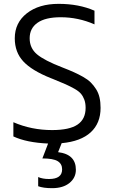

<svg xmlns="http://www.w3.org/2000/svg" viewBox="-20 -734 595 1002"><path d="M504.9 -170.9Q504.9 -90.8 453.4 -43.5Q401.9 3.9 301.8 13.2L283.2 60.1Q376 71.3 376 151.9Q376 193.8 342.5 220.9Q309.1 248 252 248Q205.6 248 179.2 237.8V189.9Q202.1 200.2 235.8 200.2Q304.2 200.2 304.2 149.9Q304.2 121.1 280.8 106.9Q257.3 92.8 201.2 92.8L231 15.1Q119.1 10.3 49.8 -22V-96.2Q144 -55.2 252 -55.2Q342.3 -55.2 384.5 -83.7Q426.8 -112.3 426.8 -170.9Q426.8 -195.3 420.2 -213.4Q413.6 -231.4 402.6 -244.6Q391.6 -257.8 368.7 -270.8Q345.7 -283.7 321.8 -294.4Q297.9 -305.2 256.3 -321.8Q249 -324.7 245.1 -326.2Q146 -365.7 101.6 -413.6Q57.1 -461.4 57.1 -534.2Q57.1 -615.2 120.1 -664.6Q183.1 -713.9 286.1 -713.9Q391.6 -713.9 473.1 -678.2V-606.9Q388.2 -644 296.9 -644Q216.8 -644 175.8 -615.2Q134.8 -586.4 134.8 -534.2Q134.8 -482.9 172.9 -450.7Q210.9 -418.5 306.2 -381.8Q341.3 -368.2 365.2 -357.4Q389.2 -346.7 413.8 -332.8Q438.5 -318.8 453.6 -303.7Q468.8 -288.6 481.2 -269Q493.7 -249.5 499.3 -225.3Q504.9 -201.2 504.9 -170.9Z"/></svg>

Font: Prompt Light
Style: Regular
Weight: 300
Designer: Katatrad Team
Foundry: CadsonDemak
Version: Version 1.000;PS 001.000;hotconv 1.0.88;makeotf.lib2.5.64775